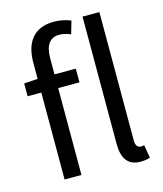

<svg xmlns="http://www.w3.org/2000/svg" viewBox="-120 -898 851 1001"><g transform="rotate(-15 305.0 -398.0)"><path d="M107 -543 33 -538V-469H107V0H198V-469H313V-543H198V-629C198 -699 223 -736 275 -736C294 -736 316 -731 336 -722L356 -791C330 -802 298 -809 265 -809C157 -809 107 -740 107 -630ZM554 -65C544 -63 539 -63 534 -63C521 -63 508 -74 508 -102V-796H417V-108C417 -31 446 13 514 13C538 13 553 10 566 5Z"/></g></svg>

Font: Noto Sans CJK KR Regular
Style: Regular
Weight: 400
Designer: Ryoko NISHIZUKA (kana & ideographs); Paul D. Hunt (Latin, Greek & Cyrillic); Wenlong ZHANG (bopomofo); Sandoll Communica
Foundry: Adobe Systems Incorporated
Version: Version 1.004;PS 1.004;hotconv 1.0.82;makeotf.lib2.5.63406